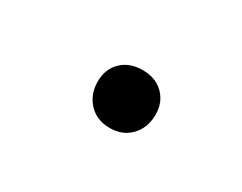

<svg xmlns="http://www.w3.org/2000/svg" viewBox="-32 -698 393 312"><g transform="rotate(30 164.0 -542.0)"><path d="M174.5 -488Q150 -488 135 -504Q120 -520 120 -544Q120 -567.5 135 -582Q150 -596.5 174.5 -596.5Q191 -596.5 203 -589.8Q215 -583 221.8 -571.2Q228.5 -559.5 228.5 -544Q228.5 -528 221.8 -515.2Q215 -502.5 202.8 -495.2Q190.5 -488 174.5 -488Z"/></g></svg>

Font: Edu SA Hand
Style: Regular
Weight: 400
Designer: Tina and Corey Anderson, Eben Sorkin, Mirko Velimirovic
Foundry: Google for Education
Version: Version 2.000